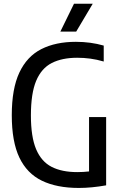

<svg xmlns="http://www.w3.org/2000/svg" viewBox="-20 -966 626 994"><path d="M388 7Q274 7 196.8 -30.5Q119.5 -68 80.2 -150.5Q41 -233 41 -369.5Q41 -506.5 80.2 -590.2Q119.5 -674 194 -711.8Q268.5 -749.5 373 -749.5Q449 -749.5 517 -730V-647.5Q481 -658 447.5 -662.5Q414 -667 379.5 -667Q301.5 -667 248 -639.8Q194.5 -612.5 167.2 -547.5Q140 -482.5 140 -368.5Q140 -257.5 167 -193.5Q194 -129.5 247.2 -102.2Q300.5 -75 380 -75Q411.5 -75 441 -78.5V-360H529.5V-6.5Q454 7 388 7ZM292.5 -802.5 363 -946.5H460L374.5 -802.5Z"/></svg>

Font: Encode Sans Condensed Medium
Style: Regular
Weight: 500
Width: 3
Designer: Multiple Designers
Foundry: Impallari Type
Version: Version 3.000; ttfautohint (v1.8.3) -l 8 -r 50 -G 200 -x 14 